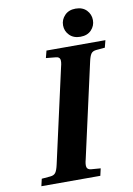

<svg xmlns="http://www.w3.org/2000/svg" viewBox="-96 -941 693 1001"><g transform="rotate(-10 250.5 -440.5)"><path d="M40 0 48.8 -38.1 94.2 -42Q114.3 -43.5 123 -55.9Q131.8 -68.4 138.2 -98.1L249 -594.2Q256.3 -621.1 252.9 -634.3Q249.5 -647.5 230 -648.9L179.2 -653.8L189 -691.9H501L491.2 -653.8L446.8 -649.9Q426.3 -648.4 417.7 -636.2Q409.2 -624 402.8 -594.2L292 -98.1Q284.7 -71.3 288.1 -57.6Q291.5 -43.9 311 -42L360.8 -38.1L352.1 0ZM376 -880.9Q413.1 -880.9 434.1 -858.9Q455.1 -836.9 455.1 -806.2Q455.1 -775.9 434.1 -753.9Q413.1 -731.9 376 -731.9Q339.8 -731.9 318.4 -753.9Q296.9 -775.9 296.9 -806.2Q296.9 -836.4 318.4 -858.6Q339.8 -880.9 376 -880.9Z"/></g></svg>

Font: Linguistics Pro
Style: Bold Italic
Weight: 700
Italic angle: -12°
Designer: Stefan Peev, Context Ltd
Foundry: Stefan Peev, Context Ltd
Version: Version 001.000